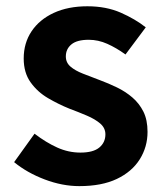

<svg xmlns="http://www.w3.org/2000/svg" viewBox="-20 -594 535 627"><path d="M239.1 13.8Q183.3 13.8 125.7 -8.1Q68.1 -30 26.1 -64.5L92.8 -157.4Q130.4 -128.6 166.9 -112.2Q203.4 -95.7 242.7 -95.7Q284.5 -95.7 304.4 -112.3Q324.2 -128.9 324.2 -155.2Q324.2 -176.1 307.3 -190.6Q290.5 -205 263.5 -216.5Q236.5 -228 207 -239Q171.7 -253.2 137.2 -273.3Q102.7 -293.4 80.1 -324.9Q57.4 -356.4 57.4 -403Q57.4 -453.3 83 -491.7Q108.7 -530.1 155.4 -551.8Q202.2 -573.5 265.5 -573.5Q326.6 -573.5 374.2 -552.7Q421.8 -531.8 456 -504.7L389.8 -416.1Q359.9 -437.7 330.3 -450.9Q300.6 -464.1 269.8 -464.1Q231.3 -464.1 213.2 -449Q195 -433.9 195 -409.7Q195 -389.6 210.2 -376.5Q225.4 -363.4 251.1 -353.4Q276.9 -343.4 306.3 -332.2Q334.4 -321.8 361.9 -308.5Q389.4 -295.2 412.1 -275.9Q434.7 -256.5 448.3 -229.5Q461.8 -202.4 461.8 -163.4Q461.8 -114.3 436.4 -73.8Q410.9 -33.2 361.6 -9.7Q312.3 13.8 239.1 13.8Z"/></svg>

Font: Noto Sans KR Thin
Style: Regular
Weight: 100
Designer: Ryoko NISHIZUKA 西塚涼子 (kana, bopomofo & ideographs); Paul D. Hunt (Latin, Greek & Cyrillic); Sandoll Communications 산돌커뮤니
Foundry: Adobe
Version: Version 2.004-H2;hotconv 1.0.118;makeotfexe 2.5.65603